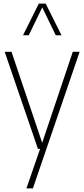

<svg xmlns="http://www.w3.org/2000/svg" viewBox="-20 -828 469 1068"><path d="M127 220 203 0 209 -17 385 -540H423L163 220ZM191 0 6 -540H44L226 0ZM108 -632 196 -808H234L322 -632H290L211 -795H219L140 -632Z"/></svg>

Font: Encode Sans Condensed Thin
Style: Regular
Weight: 100
Width: 3
Designer: Multiple Designers
Foundry: Impallari Type
Version: Version 3.002